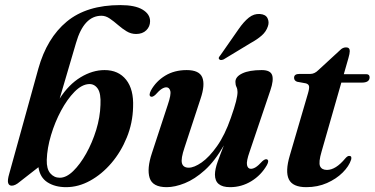

<svg xmlns="http://www.w3.org/2000/svg" viewBox="-20 -744 1510 774"><path d="M286.5 -571 220.5 -346.5Q257 -403.5 305 -432.5Q353 -461.5 401.5 -461.5Q457.5 -461.5 488.5 -422.5Q519.5 -383.5 516.5 -312.5Q515 -248 491.2 -189.8Q467.5 -131.5 429 -86.5Q390.5 -41.5 343.2 -15.5Q296 10.5 246.5 10.5Q202 10.5 171.5 -9Q141 -28.5 135 -70L60 -11.5Q41.5 4.5 27.5 4.5Q16 4.5 12.8 -6.5Q9.5 -17.5 17.5 -44.5L134.5 -467Q169 -590.5 249.2 -657Q329.5 -723.5 465 -723.5Q524.5 -723.5 554.8 -705.2Q585 -687 585 -658.5Q585 -637 569.8 -622Q554.5 -607 528.5 -607Q508 -607 490 -618Q472 -629 455.5 -643.5Q439 -658 422.5 -669.2Q406 -680.5 389 -680.5Q318 -680.5 286.5 -571ZM338 -405Q309.5 -403.5 280.2 -373.8Q251 -344 226.2 -298Q201.5 -252 185.8 -199.5Q170 -147 168.5 -99.5Q167.5 -63 182.8 -45.2Q198 -27.5 221 -27.5Q247.5 -27.5 275.2 -54.5Q303 -81.5 327.5 -125.2Q352 -169 367.8 -220.2Q383.5 -271.5 385 -321Q387.5 -367.5 373.8 -387Q360 -406.5 338 -405Z M1056.5 -101.5Q1066 -97 1056 -78.5Q1032.5 -37.5 993 -13.5Q953.5 10.5 907.5 10.5Q846.5 10.5 846.5 -40Q846.5 -61.5 857.5 -92.2Q868.5 -123 882.5 -158Q846.5 -95 805.8 -58.2Q765 -21.5 725 -5.5Q685 10.5 652 10.5Q595 10.5 583.2 -26.8Q571.5 -64 592.5 -127L656.5 -322Q670.5 -363 666.5 -377.5Q662.5 -392 650.5 -392Q642 -392 631.8 -385.5Q621.5 -379 606.5 -362Q595 -351.5 588 -354.5Q578 -359 588.5 -379.5Q609 -416.5 646 -439Q683 -461.5 732.5 -461.5Q783.5 -461.5 795.5 -431.8Q807.5 -402 788.5 -346L724 -149.5Q708.5 -104 713.5 -86Q718.5 -68 741 -68Q762.5 -68 793 -89.2Q823.5 -110.5 855 -155Q886.5 -199.5 910.5 -268.5Q925.5 -311 931.5 -335.2Q937.5 -359.5 937.5 -373Q937.5 -385 933.2 -393.5Q929 -402 929 -414Q929 -435 957 -448.2Q985 -461.5 1035 -461.5Q1070 -461.5 1077 -441.2Q1084 -421 1070 -380L986.5 -133Q972.5 -93.5 975.8 -78.5Q979 -63.5 991.5 -63.5Q1000.5 -63.5 1011 -70Q1021.5 -76.5 1038 -94.5Q1049.5 -104.5 1056.5 -101.5ZM941.5 -626Q962.5 -656.5 983.2 -673Q1004 -689.5 1028 -687.5Q1051 -686 1058.5 -670.5Q1066 -655 1060 -638Q1053 -616.5 1035 -600.8Q1017 -585 990.5 -570.5L881.5 -504.5Q868 -499 863.5 -505.5Q860.5 -509 862.8 -513.2Q865 -517.5 869 -522Z M1213 -408 1177.5 -414.5Q1165.5 -419 1165.5 -430.5Q1165.5 -446 1187 -446H1231Q1248 -446 1263 -461L1351 -542Q1361.5 -553 1375 -553Q1390 -553 1390 -538Q1390 -528.5 1384.5 -509.5L1366 -445H1456Q1470 -445 1470 -432.5Q1470 -411 1438.5 -411H1356L1276.5 -133.5Q1263.5 -89.5 1270.2 -74.2Q1277 -59 1298 -59Q1333.5 -59 1372 -105.5Q1381 -116 1388 -115.5Q1399.5 -115.5 1395.5 -100.5Q1387 -74 1361.5 -48.5Q1336 -23 1298.2 -6.2Q1260.5 10.5 1214.5 10.5Q1160 10.5 1144.5 -21Q1129 -52.5 1148.5 -118L1221.5 -367.5Q1227.5 -388 1225.8 -396.5Q1224 -405 1213 -408Z"/></svg>

Font: Fraunces 72pt S000 SemiBold
Style: Italic
Weight: 600
Italic angle: -16°
Version: Version 1.000; ttfautohint (v1.8.3)